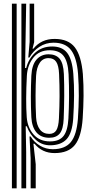

<svg xmlns="http://www.w3.org/2000/svg" viewBox="-20 -820 508 1040"><path d="M146 200V37.5L139.8 -80.8H146Q164.8 -49.5 196.8 -30.6Q228.8 -11.8 265.8 -11.8Q331.8 -11.8 363.5 -50.2Q395.2 -88.8 402 -176.2Q406.5 -244 406.9 -300.5Q407.2 -357 402.8 -419.5Q395.8 -507.5 365.2 -548.1Q334.8 -588.8 270 -588.8Q228 -588.8 193.6 -566.4Q159.2 -544 139.2 -508.2H133.2L140.5 -593.5V-800H165V-591.5L156.2 -556.5H161.2Q203.5 -609.2 275.5 -609.2Q349.8 -609.2 385 -564Q420.2 -518.8 428.8 -419.2Q433.2 -358.8 432.6 -300.8Q432 -242.8 427.8 -177.8Q420.8 -78.5 385.5 -34.6Q350.2 9.2 275.8 9.2Q208.2 9.2 167 -41.5H161L173.5 69.8V200ZM44.5 200V-800H70.2V200ZM96 200V-800H121.8L115.8 -451.5H121.8Q134.5 -501.5 171 -534.9Q207.5 -568.2 262.8 -568.2Q317 -568.2 344 -533.4Q371 -498.5 377.2 -419.5Q381.8 -358.2 381.2 -301.8Q380.8 -245.2 376.5 -176.5Q370.8 -99.2 341.5 -66.9Q312.2 -34.5 255.2 -33Q209.2 -31.8 175.8 -61Q142.2 -90.2 125 -136H119.2L121.8 4V200ZM250.8 -54Q301.2 -54 324.1 -83.4Q347 -112.8 350.5 -177Q353.5 -234.2 354 -293.4Q354.5 -352.5 351.5 -418.2Q348 -487.2 324.1 -517.5Q300.2 -547.8 249.5 -547.8Q192.2 -547.8 160.5 -507.4Q128.8 -467 125.5 -410Q118.5 -275.8 124.8 -185Q129 -129.2 161.9 -91.6Q194.8 -54 250.8 -54ZM247 -73.8Q201.8 -73.8 177.1 -103.2Q152.5 -132.8 149.8 -184.8Q147 -240.2 147.1 -296.6Q147.2 -353 149.8 -410.5Q152.8 -469 178 -497.5Q203.2 -526 243 -526Q282.5 -526 302.9 -501.9Q323.2 -477.8 326 -419.2Q328.2 -361.5 327.9 -302.9Q327.5 -244.2 325 -177.5Q322.8 -120.5 303.9 -97.1Q285 -73.8 247 -73.8ZM247 -94.8Q273 -94.8 285 -114.2Q297 -133.8 299.2 -178.2Q302.5 -244.5 302.6 -300.9Q302.8 -357.2 300 -419.2Q298 -464.5 284.6 -484.9Q271.2 -505.2 242.8 -505.2Q212.5 -505.2 195.4 -479.9Q178.2 -454.5 175.5 -410Q172.8 -359.2 172.6 -300Q172.5 -240.8 175.5 -184Q178 -142.5 196.1 -118.6Q214.2 -94.8 247 -94.8Z"/></svg>

Font: Big Shoulders Inline Display ExtraBold
Style: Regular
Weight: 800
Designer: Patric King
Foundry: XO Type Co
Version: Version 1.000